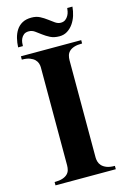

<svg xmlns="http://www.w3.org/2000/svg" viewBox="-132 -944 668 1006"><g transform="rotate(-15 202.5 -441.0)"><path d="M366.2 0H39.1V-18.1Q65.4 -18.1 82.3 -23.7Q99.1 -29.3 108.6 -38.6Q118.2 -47.9 121.6 -60.1Q125 -72.3 125 -85.9V-618.2Q125 -627.9 121.3 -639.2Q117.7 -650.4 108.2 -659.9Q98.6 -669.4 82 -675.8Q65.4 -682.1 39.1 -682.1V-700.2H366.2V-682.1Q339.4 -682.1 322.5 -676.5Q305.7 -670.9 296.1 -661.4Q286.6 -651.9 283.2 -639.6Q279.8 -627.4 279.8 -613.8V-85.9Q279.8 -76.2 283 -64.5Q286.1 -52.7 295.2 -42.5Q304.2 -32.2 321.3 -25.1Q338.4 -18.1 366.2 -18.1ZM367.2 -881.8Q365.2 -857.4 357.7 -833.7Q350.1 -810.1 336.9 -791.3Q323.7 -772.5 304.9 -760.7Q286.1 -749 262.2 -749Q232.9 -749 212.4 -759.5Q191.9 -770 175.5 -782.5Q159.2 -794.9 144.5 -805.4Q129.9 -815.9 112.3 -815.9Q95.2 -815.9 85.4 -808.1Q75.7 -800.3 70.6 -789.6Q65.4 -778.8 64.2 -767.6Q63 -756.3 63 -749H37.1Q38.1 -773.9 43.9 -797.9Q49.8 -821.8 62 -840.6Q74.2 -859.4 94.2 -870.6Q114.3 -881.8 144 -881.8Q170.4 -881.8 189.9 -871.6Q209.5 -861.3 225.8 -848.9Q242.2 -836.4 256.8 -826.2Q271.5 -815.9 287.1 -815.9Q302.2 -815.9 312.3 -823.5Q322.3 -831.1 328.1 -841.8Q334 -852.5 336.2 -863.5Q338.4 -874.5 338.9 -881.8Z"/></g></svg>

Font: Uncial Antiqua
Style: Regular
Weight: 400
Version: Version 1.000